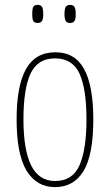

<svg xmlns="http://www.w3.org/2000/svg" viewBox="-20 -756 450 786"><path d="M205 10Q130 10 89 -57Q48 -124 48 -267Q48 -405 86.5 -473.5Q125 -542 207 -542Q287 -542 324.5 -473Q362 -404 362 -267Q362 -122 322 -56Q282 10 205 10ZM206 -15Q277 -15 305.5 -79.5Q334 -144 334 -267Q334 -392 305.5 -454.5Q277 -517 205 -517Q134 -517 105 -454.5Q76 -392 76 -267Q76 -143 107.5 -79Q139 -15 206 -15ZM267 -662Q255 -662 249.5 -669.5Q244 -677 244 -698Q244 -721 249.5 -728.5Q255 -736 267 -736Q279 -736 284.5 -728.5Q290 -721 290 -698Q290 -677 284.5 -669.5Q279 -662 267 -662ZM134 -662Q121 -662 116.5 -669.5Q112 -677 112 -698Q112 -721 116.5 -728.5Q121 -736 134 -736Q146 -736 151.5 -728.5Q157 -721 157 -698Q157 -677 151.5 -669.5Q146 -662 134 -662Z"/></svg>

Font: Noto Serif Tamil ExtraCondensed Thin
Style: Italic
Weight: 100
Width: 2
Italic angle: -12°
Designer: Indian Type Foundry, Tom Grace, and the Monotype Design Team
Foundry: Monotype Imaging Inc.
Version: Version 2.003; ttfautohint (v1.8.4.7-5d5b)